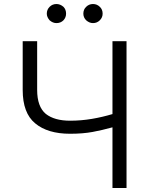

<svg xmlns="http://www.w3.org/2000/svg" viewBox="-20 -934 744 956"><path d="M208 -367Q251 -333 329 -333Q383 -333 437 -342Q490 -351 540 -366V-729H610V2H540V-300Q485 -285 441 -277Q392 -268 329 -268Q217 -268 155 -320Q93 -371 93 -486V-729H165V-486Q165 -403 208 -367ZM227 -833Q213 -849 213 -866Q213 -886 227 -900Q241 -914 261 -914Q280 -914 296 -900Q309 -887 309 -866Q309 -847 296 -833Q282 -819 261 -819Q243 -819 227 -833ZM409 -833Q395 -847 395 -866Q395 -887 409 -900Q423 -914 443 -914Q463 -914 477 -900Q491 -887 491 -866Q491 -847 477 -833Q463 -819 443 -819Q425 -819 409 -833Z"/></svg>

Font: Sinter Normal
Style: Regular
Weight: 350
Foundry: Adobe & rsms
Version: Version 1.000